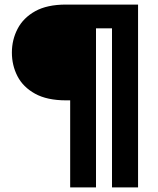

<svg xmlns="http://www.w3.org/2000/svg" viewBox="-20 -720 692 840"><path d="M287 100V-281H269Q186 -281 133.5 -310Q81 -339 56.5 -386.5Q32 -434 32 -490Q32 -546 57 -594Q82 -642 134 -671Q186 -700 269 -700H584V100H470V-596H400V100Z"/></svg>

Font: DM Sans
Style: Bold
Weight: 700
Designer: Colophon Foundry, Jonny Pinhorn
Foundry: Colophon Foundry
Version: Version 4.004; ttfautohint (v1.8.4.7-5d5b)